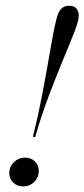

<svg xmlns="http://www.w3.org/2000/svg" viewBox="-20 -651 300 682"><path d="M104.8 -163.7 96.8 -165.3Q113.7 -232.3 126.2 -296.4Q138.7 -360.5 148.8 -417.7Q158.9 -475 166.9 -519.8Q175 -564.5 182.3 -590.3Q188.7 -612.1 199.2 -621.4Q209.7 -630.6 225.8 -630.6Q242.7 -630.6 251.2 -621Q259.7 -611.3 259.7 -595.2Q259.7 -577.4 244.4 -537.9Q229 -498.4 205.2 -441.5Q181.5 -384.7 154.8 -314.5Q128.2 -244.4 104.8 -163.7ZM62.1 11.3Q41.1 11.3 27 -2.4Q12.9 -16.1 12.9 -36.3Q12.9 -58.9 29.4 -75Q46 -91.1 68.5 -91.1Q90.3 -91.1 104 -77.8Q117.7 -64.5 117.7 -43.5Q117.7 -21 101.6 -4.8Q85.5 11.3 62.1 11.3Z"/></svg>

Font: Playfair 144pt Light
Style: Italic
Weight: 300
Italic angle: -15.6°
Designer: Claus Eggers Sørensen
Foundry: Claus Eggers Sørensen
Version: Version 2.001;gftools[0.9.30]